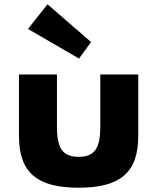

<svg xmlns="http://www.w3.org/2000/svg" viewBox="-20 -860 733 895"><path d="M68.5 -513V-226C68.5 -54 154.5 15 346.5 15C538.5 15 624.5 -54 624.5 -226V-513H447.5V-269C447.5 -168 420.5 -129 346.5 -129C272.5 -129 245.5 -168 245.5 -269V-513ZM201.5 -840 110.5 -725 348.5 -587 404.5 -664Z"/></svg>

Font: Sztylet
Style: Bd
Weight: 700
Foundry: Cannot Into Space Fonts, PlusOne Fonts
Version: Version 0.12